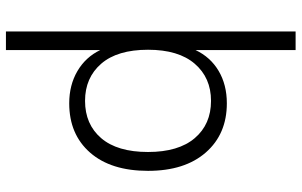

<svg xmlns="http://www.w3.org/2000/svg" viewBox="-200 -576 992 631"><g transform="rotate(90 295.5 -260.0)"><path d="M83 216V-736H144V-407Q167 -456 212.5 -483Q258 -510 319 -510Q420 -510 480.5 -441Q541 -372 541 -251Q541 -129 481 -60.5Q421 8 319 8Q259 8 213 -19Q167 -46 144 -94V216ZM311 -44Q388 -44 433.5 -97Q479 -150 479 -251Q479 -351 433.5 -404.5Q388 -458 311 -458Q235 -458 189 -404.5Q143 -351 143 -251Q143 -150 189 -97Q235 -44 311 -44Z"/></g></svg>

Font: Mulish Light
Style: Regular
Weight: 300
Designer: Vernon Adams
Foundry: Vernon Adams
Version: Version 3.603; ttfautohint (v1.8.3)